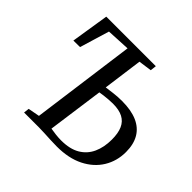

<svg xmlns="http://www.w3.org/2000/svg" viewBox="-179 -935 1133 1133"><g transform="rotate(45 387.0 -369.0)"><path d="M435 5.5Q412 5.5 384.2 4.2Q356.5 3 329.5 1.5Q302.5 0 281.5 0H156.5L160.5 -34.5L232.5 -48L320.5 -699.5L173 -692L117 -506.5L62 -506L99.5 -743H513L508.5 -705L426 -693.5L392.5 -445.5Q412 -448 445.8 -452.5Q479.5 -457 517.5 -457Q593.5 -457 644.5 -434.8Q695.5 -412.5 721.2 -368.8Q747 -325 747 -260.5Q747 -185 710 -124.8Q673 -64.5 603.2 -29.5Q533.5 5.5 435 5.5ZM427.5 -38Q500 -38 546 -65.2Q592 -92.5 614 -141Q636 -189.5 636 -253.5Q636 -306.5 621 -340.5Q606 -374.5 574 -391.2Q542 -408 490.5 -408Q475 -408 455.8 -406.5Q436.5 -405 418.2 -402.8Q400 -400.5 386.5 -398L338 -47Q357 -43.5 381.2 -40.8Q405.5 -38 427.5 -38Z"/></g></svg>

Font: Merriweather 48pt
Style: Italic
Weight: 400
Italic angle: -7.8°
Version: Version 2.101